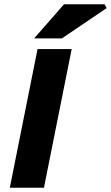

<svg xmlns="http://www.w3.org/2000/svg" viewBox="-20 -880 520 900"><path d="M26 0 156 -650H316L186 0ZM140 -700 280 -860H470L480 -842L270 -700Z"/></svg>

Font: Source Sans 3 Black
Style: Italic
Weight: 900
Italic angle: -11°
Designer: Paul D. Hunt
Foundry: Adobe
Version: Version 3.052;hotconv 1.1.0;makeotfexe 2.6.0